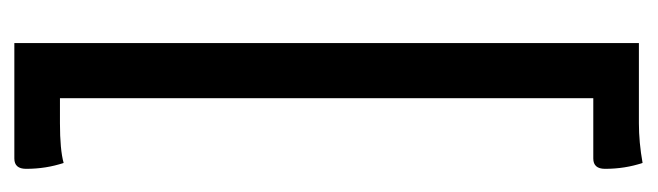

<svg xmlns="http://www.w3.org/2000/svg" viewBox="-336 -406 894 261"><g transform="rotate(90 110.5 -275.0)"><path d="M147 -697Q173 -697 201 -702Q209 -678 209 -651Q209 -635 195 -635H113V90H147Q183 90 201 85Q209 109 209 136Q209 152 195 152H38V-697Z"/></g></svg>

Font: Medula One
Style: Regular
Weight: 400
Designer: Luciano Vergara
Foundry: Luciano Vergara
Version: Version 1.002